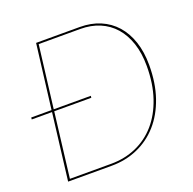

<svg xmlns="http://www.w3.org/2000/svg" viewBox="-124 -826 956 951"><g transform="rotate(-20 354.0 -350.0)"><path d="M14 -361H121L163 -700H393Q452 -700 500 -679.8Q548 -659.5 581.8 -621.5Q615.5 -583.5 633.8 -529Q652 -474.5 652 -406Q652 -310.5 626 -235.2Q600 -160 553.8 -107.8Q507.5 -55.5 444.2 -27.8Q381 0 307 0H77L120 -351H13ZM639 -406Q639 -472.5 621.5 -525.2Q604 -578 571.8 -614.8Q539.5 -651.5 493.8 -670.8Q448 -690 392 -690H173L132.5 -361H328L327 -351H131.5L90 -10H308Q379 -10 439.8 -36.5Q500.5 -63 544.8 -113.8Q589 -164.5 614 -238.2Q639 -312 639 -406Z"/></g></svg>

Font: Lato Hairline
Style: Italic
Weight: 100
Italic angle: -7°
Designer: Lukasz Dziedzic
Foundry: tyPoland Lukasz Dziedzic
Version: Version 2.007; 2014-02-27